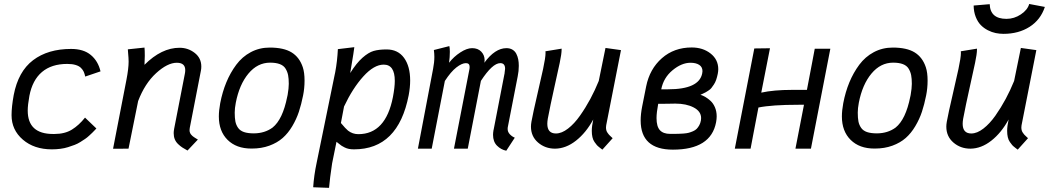

<svg xmlns="http://www.w3.org/2000/svg" viewBox="-20 -741 5228 957"><path d="M118.2 -189.9Q118.2 -73.2 244.6 -73.2H251Q303.2 -73.2 338.4 -95Q373.5 -116.7 403.8 -154.8L460.4 -100.6Q459.5 -99.6 452.1 -91.8Q444.8 -84 439.7 -79.1Q434.6 -74.2 424.3 -64.7Q414.1 -55.2 404.3 -48.6Q394.5 -42 380.6 -33.2Q366.7 -24.4 351.8 -18.8Q336.9 -13.2 319.3 -7.6Q301.8 -2 281 0.7Q260.3 3.4 238.3 3.4Q150.4 3.4 94 -44.9Q37.6 -93.3 37.6 -167Q37.6 -208.5 48.3 -267.1Q70.8 -384.8 144.8 -440.9Q218.8 -497.1 334.5 -497.1Q396.5 -497.1 432.6 -467Q468.8 -437 481 -385.3L404.8 -359.4Q401.9 -373 397.5 -383.1Q393.1 -393.1 383.5 -402.6Q374 -412.1 356.9 -417.2Q339.8 -422.4 315.4 -422.4Q236.8 -422.4 189.2 -382.1Q141.6 -341.8 126.5 -263.2Q118.2 -217.8 118.2 -189.9Z M700.2 -418Q785.2 -502.9 875 -502.9Q917.5 -502.9 950.4 -477.3Q983.4 -451.7 983.4 -409.2Q983.4 -398.4 981.4 -388.7L925.8 -103Q924.8 -99.1 924.8 -92.8Q924.8 -88.9 925.3 -85.2Q925.8 -81.5 927.5 -78.4Q929.2 -75.2 930.4 -72.8Q931.6 -70.3 935.1 -67.4Q938.5 -64.5 939.9 -62.7Q941.4 -61 946 -58.1Q950.7 -55.2 952.1 -54Q953.6 -52.7 959.2 -49.6Q964.8 -46.4 966.3 -45.4L914.6 9.3Q898.4 0.5 888.7 -5.9Q878.9 -12.2 867.7 -22.9Q856.4 -33.7 851.1 -47.1Q845.7 -60.5 845.7 -77.6Q845.7 -86.4 848.1 -99.6L901.4 -373.5Q903.3 -381.8 903.3 -391.6Q903.3 -428.2 861.3 -428.2Q814.9 -428.2 758.3 -376.5Q701.7 -324.7 668.5 -237.3L620.6 0L543.5 0.5L610.4 -344.2Q621.1 -399.9 621.1 -434.1Q621.1 -443.8 620.4 -453.4Q619.6 -462.9 618.7 -474.9Q617.7 -486.8 617.2 -495.1L700.2 -503.9Q701.7 -490.7 701.7 -462.9Q701.7 -441.4 700.2 -418Z M1338.4 -105Q1389.2 -145.5 1411.6 -258.8Q1412.1 -260.3 1412.6 -263.2Q1413.1 -266.1 1413.6 -267.6Q1419.4 -301.3 1419.4 -323.2Q1419.4 -349.1 1416 -366.5Q1412.6 -383.8 1403.3 -398.9Q1394 -414.1 1374.8 -421.4Q1355.5 -428.7 1326.2 -428.7Q1263.7 -428.7 1218.3 -374.3Q1172.9 -319.8 1155.3 -229Q1149.9 -201.2 1149.9 -179.7Q1149.9 -152.8 1153.3 -135.5Q1156.7 -118.2 1166.7 -103.8Q1176.8 -89.4 1196 -82.8Q1215.3 -76.2 1245.6 -76.2Q1299.8 -76.7 1338.4 -105ZM1233.9 -0.5H1232.9Q1158.2 -0.5 1114.5 -43.7Q1070.8 -86.9 1070.8 -160.6Q1070.8 -189.9 1077.6 -226.6Q1088.4 -282.7 1108.2 -330.6Q1127.9 -378.4 1157.5 -418.2Q1187 -458 1230 -481Q1272.9 -503.9 1324.2 -503.9Q1394.5 -503.9 1433.6 -479.7Q1472.7 -455.6 1489.3 -405.8Q1498 -379.4 1498 -339.4Q1498 -300.8 1490.7 -265.1Q1481.9 -220.7 1469.7 -183.8Q1457.5 -147 1436.8 -112.1Q1416 -77.1 1388.9 -53.2Q1361.8 -29.3 1322.5 -14.9Q1283.2 -0.5 1234.9 -0.5Z M1938.5 -257.3Q1947.8 -306.2 1947.8 -337.9Q1947.8 -418.9 1892.6 -418.9Q1844.2 -418.9 1791 -360.1Q1737.8 -301.3 1694.8 -210L1679.2 -127.9Q1703.1 -99.1 1714.8 -89.8Q1737.3 -72.3 1766.1 -72.3Q1902.3 -72.3 1938.5 -257.3ZM1648.4 -369.6Q1648.9 -371.6 1649.7 -375.5Q1650.4 -379.4 1650.9 -381.3Q1661.1 -435.5 1664.1 -496.1L1746.1 -505.9Q1746.1 -498.5 1725.6 -377Q1756.8 -426.8 1786.6 -453.1Q1816.4 -479.5 1842.5 -487.1Q1868.7 -494.6 1906.7 -494.6Q1963.4 -494.6 1993.9 -452.6Q2024.4 -410.6 2024.4 -339.8Q2024.4 -305.7 2017.1 -266.6Q1964.8 3.4 1744.6 3.4Q1730.5 3.4 1719.2 1.2Q1708 -1 1698.2 -5.9Q1688.5 -10.7 1683.1 -14.2Q1677.7 -17.6 1668.9 -24.9Q1660.2 -32.2 1657.2 -34.2L1635.3 73.7Q1624 148.4 1620.1 195.3L1541 192.4Q1544.9 133.8 1558.1 71.3Z M2504.4 -501Q2522 -501 2534.4 -493.4Q2546.9 -485.8 2553.5 -472.9Q2560.1 -460 2563 -445.3Q2565.9 -430.7 2565.9 -413.1Q2565.9 -386.7 2560.5 -360.8L2510.7 -105.5Q2510.3 -103 2510.3 -98.1Q2510.3 -83.5 2521 -72Q2531.7 -60.5 2545.9 -54.7L2503.4 10.3Q2477.1 4.9 2457.3 -14.9Q2437.5 -34.7 2437.5 -69.3Q2437.5 -78.6 2439.9 -93.3L2440.4 -94.2L2494.1 -371.1Q2494.6 -372.1 2494.9 -374.3Q2495.1 -376.5 2495.1 -377.4Q2497.6 -392.1 2497.6 -398.4Q2497.6 -426.3 2473.6 -426.3Q2434.6 -426.3 2377 -337.9L2311.5 0H2242.7L2319.3 -393.6Q2320.8 -399.9 2320.8 -407.7Q2320.8 -426.3 2302.2 -426.3Q2282.2 -426.3 2254.6 -404.8Q2227.1 -383.3 2197.3 -337.4L2131.8 0H2063L2138.7 -397.9Q2145 -430.2 2145 -457.5Q2145 -473.6 2142.6 -491.7L2219.7 -511.2Q2222.2 -501.5 2222.2 -482.9Q2222.2 -455.6 2218.3 -428.2Q2241.7 -458.5 2274.4 -479.7Q2307.1 -501 2333 -501Q2362.3 -501 2378.9 -483.4Q2395.5 -465.8 2395.5 -441.4Q2395.5 -434.6 2394 -428.2Q2447.3 -501 2504.4 -501Z M2982.4 4.9Q2981 3.9 2970.2 -4.4Q2959.5 -12.7 2955.1 -17.6Q2950.7 -22.5 2943.4 -33Q2936 -43.5 2932.9 -57.4Q2929.7 -71.3 2929.7 -88.9Q2929.7 -111.8 2937 -145.5Q2900.9 -79.1 2850.8 -39.8Q2800.8 -0.5 2746.6 0Q2697.3 0 2661.9 -30.5Q2626.5 -61 2626.5 -109.9Q2626.5 -120.6 2628.9 -134.3Q2637.7 -182.1 2656.2 -261.2Q2674.8 -340.3 2687 -397.2Q2699.2 -454.1 2699.2 -477.1Q2699.2 -482.9 2698.7 -485.4L2779.3 -498.5V-493.7Q2779.3 -472.7 2769.8 -427.5Q2760.3 -382.3 2741.9 -300.5Q2723.6 -218.8 2710.4 -149.4Q2708 -134.8 2708 -124Q2708 -75.7 2751 -75.7Q2779.8 -75.7 2811.3 -100.1Q2842.8 -124.5 2870.8 -164.3Q2898.9 -204.1 2922.4 -247.8Q2945.8 -291.5 2964.4 -337.4L2998 -502L3075.2 -491.2L3001.5 -116.7Q3000.5 -108.9 3000.5 -106Q3000.5 -98.1 3002.2 -91.6Q3003.9 -85 3008.3 -78.9Q3012.7 -72.8 3015.4 -69.6Q3018.1 -66.4 3025.1 -60.1Q3032.2 -53.7 3033.7 -52.2Z M3200.7 -310.5Q3218.3 -397.5 3279.1 -450.9Q3339.8 -504.4 3427.7 -504.4Q3483.4 -504.4 3521.7 -474.4Q3560.1 -444.3 3560.1 -396Q3560.1 -386.2 3557.6 -373Q3554.2 -356.4 3549.6 -343Q3544.9 -329.6 3538.1 -319.6Q3531.2 -309.6 3526.1 -302.7Q3521 -295.9 3511.7 -290Q3502.4 -284.2 3498.3 -281.5Q3494.1 -278.8 3483.6 -274.2Q3473.1 -269.5 3471.2 -268.6Q3482.9 -265.1 3495.1 -258.1Q3507.3 -251 3521 -238.8Q3534.7 -226.6 3543.5 -206.3Q3552.2 -186 3552.2 -161.1Q3552.2 -147.9 3549.3 -131.8Q3523.4 4.9 3334 4.9Q3173.3 4.9 3173.3 -140.6Q3173.3 -171.9 3180.7 -210Q3187.5 -246.1 3200.7 -310.5ZM3480 -375Q3481.4 -380.9 3481.4 -386.2Q3481.4 -407.2 3465.1 -417.7Q3448.7 -428.2 3421.9 -428.2Q3377.4 -428.2 3332.3 -390.9Q3287.1 -353.5 3275.9 -295.9H3310.1Q3464.4 -295.9 3480 -375ZM3346.2 -224.6Q3335.9 -224.6 3318.8 -224.1Q3301.8 -223.6 3282.2 -223.6H3260.7Q3252.4 -179.7 3252.4 -152.3Q3252.4 -110.4 3269.3 -92Q3286.1 -73.7 3320.3 -73.7H3330.6Q3349.6 -73.7 3360.6 -74Q3371.6 -74.2 3387.5 -75.4Q3403.3 -76.7 3413.1 -79.3Q3422.9 -82 3434.3 -86.9Q3445.8 -91.8 3452.6 -98.9Q3459.5 -106 3465.3 -116.5Q3471.2 -127 3473.6 -140.6Q3474.6 -144.5 3474.6 -152.3Q3474.6 -186 3437.7 -205.3Q3400.9 -224.6 3346.2 -224.6Z M3817.9 -500.5 3774.4 -279.3Q3836.9 -293 3926.8 -293H4002Q4017.1 -370.6 4026.9 -423.3Q4036.6 -476.1 4041 -498H4118.7L4022 0H3944.8L3987.3 -218.8H3960.4Q3827.6 -218.8 3760.3 -205.1Q3741.7 -109.4 3734.4 -69.8Q3727.1 -30.3 3721.2 0H3642.6L3739.7 -499.5Z M4443.8 -105Q4494.6 -145.5 4517.1 -258.8Q4517.6 -260.3 4518.1 -263.2Q4518.6 -266.1 4519 -267.6Q4524.9 -301.3 4524.9 -323.2Q4524.9 -349.1 4521.5 -366.5Q4518.1 -383.8 4508.8 -398.9Q4499.5 -414.1 4480.2 -421.4Q4460.9 -428.7 4431.6 -428.7Q4369.1 -428.7 4323.7 -374.3Q4278.3 -319.8 4260.7 -229Q4255.4 -201.2 4255.4 -179.7Q4255.4 -152.8 4258.8 -135.5Q4262.2 -118.2 4272.2 -103.8Q4282.2 -89.4 4301.5 -82.8Q4320.8 -76.2 4351.1 -76.2Q4405.3 -76.7 4443.8 -105ZM4339.4 -0.5H4338.4Q4263.7 -0.5 4220 -43.7Q4176.3 -86.9 4176.3 -160.6Q4176.3 -189.9 4183.1 -226.6Q4193.8 -282.7 4213.6 -330.6Q4233.4 -378.4 4262.9 -418.2Q4292.5 -458 4335.4 -481Q4378.4 -503.9 4429.7 -503.9Q4500 -503.9 4539.1 -479.7Q4578.1 -455.6 4594.7 -405.8Q4603.5 -379.4 4603.5 -339.4Q4603.5 -300.8 4596.2 -265.1Q4587.4 -220.7 4575.2 -183.8Q4563 -147 4542.2 -112.1Q4521.5 -77.1 4494.4 -53.2Q4467.3 -29.3 4428 -14.9Q4388.7 -0.5 4340.3 -0.5Z M4996.6 -647Q5035.2 -647 5068.6 -669.4Q5102.1 -691.9 5109.9 -721.2L5188 -706.5Q5167 -642.6 5112.1 -607.4Q5057.1 -572.3 4981.9 -572.3Q4962.4 -572.3 4943.1 -576.2Q4923.8 -580.1 4903.8 -590.3Q4883.8 -600.6 4868.7 -616Q4853.5 -631.3 4843.5 -656.5Q4833.5 -681.6 4833 -713.4L4913.1 -720.2Q4915.5 -647 4996.6 -647ZM5052.7 4.9Q5051.3 3.9 5040.5 -4.4Q5029.8 -12.7 5025.4 -17.6Q5021 -22.5 5013.7 -33Q5006.3 -43.5 5003.2 -57.4Q5000 -71.3 5000 -88.9Q5000 -111.8 5007.3 -145.5Q4971.2 -79.1 4921.1 -39.8Q4871.1 -0.5 4816.9 0Q4767.6 0 4732.2 -30.5Q4696.8 -61 4696.8 -109.9Q4696.8 -120.6 4699.2 -134.3Q4708 -182.1 4726.6 -261.2Q4745.1 -340.3 4757.3 -397.2Q4769.5 -454.1 4769.5 -477.1Q4769.5 -482.9 4769 -485.4L4849.6 -498.5V-493.7Q4849.6 -472.7 4840.1 -427.5Q4830.6 -382.3 4812.3 -300.5Q4793.9 -218.8 4780.8 -149.4Q4778.3 -134.8 4778.3 -124Q4778.3 -75.7 4821.3 -75.7Q4850.1 -75.7 4881.6 -100.1Q4913.1 -124.5 4941.2 -164.3Q4969.2 -204.1 4992.7 -247.8Q5016.1 -291.5 5034.7 -337.4L5068.4 -502L5145.5 -491.2L5071.8 -116.7Q5070.8 -108.9 5070.8 -106Q5070.8 -98.1 5072.5 -91.6Q5074.2 -85 5078.6 -78.9Q5083 -72.8 5085.7 -69.6Q5088.4 -66.4 5095.5 -60.1Q5102.5 -53.7 5104 -52.2Z"/></svg>

Font: Fantasque Sans Mono
Style: Italic
Weight: 400
Italic angle: -11°
Monospace: yes
Designer: Jany Belluz
Version: Version 1.8.0 ; ttfautohint (v1.8.2)